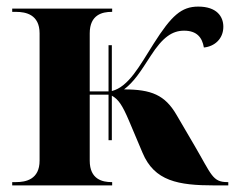

<svg xmlns="http://www.w3.org/2000/svg" viewBox="-20 -562 712 582"><path d="M17 0H320V-10H318C291 -10 252 -18 252 -75V-275H309V-137H319V-272C339 -261 351 -243 371 -196L412 -99C448 -13 520 0 630 0H672V-10H669C624 -10 621 -33 570 -120L515 -214C480 -274 439 -291 356 -291C387 -315 404 -342 437 -393C473 -449 502 -469 538 -469C577 -469 593 -448 598 -418C630 -421 657 -444 657 -481C657 -512 637 -542 581 -542C530 -542 500 -515 446 -430C403 -362 370 -299 319 -286V-425H309V-285H252V-461C252 -518 291 -526 318 -526H320V-536H17V-526H29C58 -526 100 -518 100 -461V-75C100 -18 58 -10 29 -10H17Z"/></svg>

Font: Noto Serif Display
Style: Bold
Weight: 700
Designer: Monotype Design Team
Foundry: Monotype Imaging Inc.
Version: Version 2.009